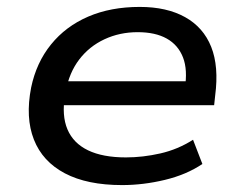

<svg xmlns="http://www.w3.org/2000/svg" viewBox="-20 -526 705 555"><path d="M333 9Q232 9 167.5 -25Q103 -59 78 -122.5Q53 -186 70 -273Q85 -345 127.5 -397.5Q170 -450 235 -478Q300 -506 384 -506Q462 -506 515 -476.5Q568 -447 590.5 -390.5Q613 -334 602 -250L599 -222H142L152 -291H539L514 -269Q523 -324 509 -360Q495 -396 462 -414.5Q429 -433 378 -433Q326 -433 282 -412.5Q238 -392 209 -354Q180 -316 170 -262L168 -251Q158 -192 175 -152Q192 -112 234.5 -91.5Q277 -71 344 -71Q393 -71 443.5 -82.5Q494 -94 538 -122L565 -52Q519 -21 456.5 -6Q394 9 333 9Z"/></svg>

Font: Nunito Sans 7pt SemiExpanded Medium
Style: Italic
Weight: 500
Width: 6
Italic angle: -9°
Designer: Vernon Adams
Foundry: Vernon Adams
Version: Version 3.101;gftools[0.9.27]